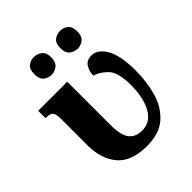

<svg xmlns="http://www.w3.org/2000/svg" viewBox="-210 -887 1028 1028"><g transform="rotate(-45 304.0 -373.0)"><path d="M309 10Q401 10 454 -36Q507 -82 529 -157Q551 -232 551 -317Q551 -432 519 -488Q487 -544 440 -544Q403 -544 387 -518Q371 -492 371 -460Q405 -452 441.5 -416.5Q478 -381 478 -283Q478 -185 444.5 -126Q411 -67 348 -67Q299 -67 274 -99Q249 -131 249 -210V-536H29V-480H35Q64 -480 74.5 -468Q85 -456 85 -419V-219Q85 -115 138 -52.5Q191 10 309 10ZM415 -621Q438 -621 458 -636.5Q478 -652 478 -689Q478 -726 458 -741Q438 -756 415 -756Q390 -756 370 -741Q350 -726 350 -689Q350 -652 370 -636.5Q390 -621 415 -621ZM216 -621Q240 -621 260.5 -636.5Q281 -652 281 -689Q281 -726 260.5 -741Q240 -756 216 -756Q191 -756 172 -741Q153 -726 153 -689Q153 -652 172 -636.5Q191 -621 216 -621Z"/></g></svg>

Font: Noto Serif SemiCondensed Extra
Style: Regular
Weight: 800
Width: 4
Designer: Monotype Design Team
Foundry: Monotype Imaging Inc.
Version: Version 1.002